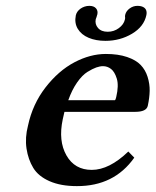

<svg xmlns="http://www.w3.org/2000/svg" viewBox="-20 -629 534 659"><path d="M482.4 -577.1Q474.1 -537.6 433.1 -513.2Q392.1 -488.8 341.8 -488.8Q309.1 -488.8 284.2 -499.3Q259.3 -509.8 247.1 -529.8Q234.9 -549.8 240.2 -576.2Q241.7 -583 245.8 -588.9Q250 -594.7 256.1 -599.1Q262.2 -603.5 270 -606.2Q277.8 -608.9 286.6 -608.9Q302.2 -608.9 309.6 -600.3Q316.9 -591.8 314 -579.1Q314 -578.1 312.7 -575.4Q311.5 -572.8 311.5 -570.8Q310.1 -567.9 308.6 -563Q305.2 -545.9 316.4 -533Q327.6 -520 349.6 -520Q371.1 -520 387.9 -532.5Q404.8 -544.9 408.7 -562Q410.2 -567.9 409.2 -570.8Q408.7 -572.8 409.7 -578.1Q412.6 -590.8 424.8 -599.9Q437 -608.9 451.7 -608.9Q463.4 -608.9 471.2 -605Q479 -601.1 481.7 -593.8Q484.4 -586.4 482.4 -577.1ZM214.4 -285.2H374.5Q377 -287.1 378.9 -295.9Q388.2 -335.4 380.9 -359.1Q373.5 -382.8 361.1 -392.3Q348.6 -401.9 333.5 -401.9Q323.2 -401.9 310.5 -397.5Q297.9 -393.1 280 -382.1Q262.2 -371.1 244.6 -345.9Q227.1 -320.8 214.4 -285.2ZM420.4 -108.9 440.9 -87.9Q371.6 10.3 243.7 9.8Q188.5 9.8 150.1 -7.1Q111.8 -23.9 94.2 -52.7Q76.7 -81.5 71 -119.1Q65.4 -156.7 76.2 -198.2Q91.8 -271.5 136.2 -328.9Q180.7 -386.2 235.1 -415Q289.6 -443.8 343.3 -443.8Q385.7 -443.8 416.3 -433.3Q446.8 -422.9 462.9 -406Q479 -389.2 486.6 -365.2Q494.1 -341.3 493.7 -317.4Q493.2 -293.5 487.3 -266.1Q482.9 -245.1 443.8 -245.1H201.2Q198.2 -231.4 195.3 -219.2Q179.7 -145.5 208 -95.7Q236.3 -45.9 294.9 -45.9Q355 -45.9 420.4 -108.9Z"/></svg>

Font: Linux Libertine Slanted
Style: Semibold Slanted
Weight: 600
Designer: Philipp H. Poll
Foundry: Philipp H. Poll
Version: Version 5.1.1